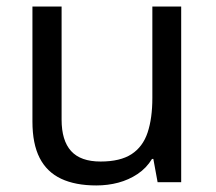

<svg xmlns="http://www.w3.org/2000/svg" viewBox="-20 -556 658 586"><path d="M533 -536V0H461L448 -71H444Q427 -43 400 -25Q373 -7 341 1.5Q309 10 274 10Q210 10 166.5 -10.5Q123 -31 101 -74Q79 -117 79 -185V-536H168V-191Q168 -127 197 -95Q226 -63 287 -63Q347 -63 381.5 -85.5Q416 -108 430.5 -151.5Q445 -195 445 -257V-536Z"/></svg>

Font: ubangla85
Style: Book
Weight: 400
Designer: Jelle Bosma - Monotype Design Team
Foundry: Monotype Imaging Inc.
Version: Version 2.003